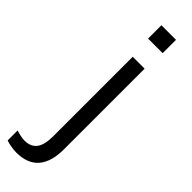

<svg xmlns="http://www.w3.org/2000/svg" viewBox="-364 -706 924 924"><g transform="rotate(45 98.0 -243.5)"><path d="M18.1 219.9Q3.9 219.9 -17 216.6Q-37.9 213.3 -51.8 207.9V140.2Q-39.8 144.2 -23.8 147.7Q-7.7 151.3 5.8 151.3Q47.6 151.3 68.4 124.5Q89.1 97.7 89.1 38.3V-502.3H170.1V46.4Q170.1 131.9 132.4 175.9Q94.7 219.9 18.1 219.9ZM79.5 -616.4V-707.2H178.8V-616.4Z"/></g></svg>

Font: Mulish ExtraLight
Style: Regular
Weight: 200
Designer: Vernon Adams
Foundry: Vernon Adams
Version: Version 3.603